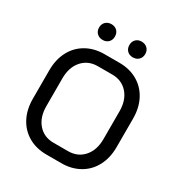

<svg xmlns="http://www.w3.org/2000/svg" viewBox="-205 -1033 1114 1185"><g transform="rotate(30 352.5 -441.0)"><path d="M54 -249V-451Q54 -528 84.5 -586Q115 -644 171 -676Q227 -708 300 -708H406Q479 -708 534.5 -676Q590 -644 620.5 -586Q651 -528 651 -451V-249Q651 -172 620.5 -114Q590 -56 534 -24Q478 8 406 8H299Q226 8 170.5 -24Q115 -56 84.5 -114Q54 -172 54 -249ZM404 -77Q472 -77 514 -124.5Q556 -172 556 -251V-449Q556 -528 514 -575.5Q472 -623 404 -623H301Q233 -623 191 -575.5Q149 -528 149 -449V-251Q149 -172 190.5 -124.5Q232 -77 300 -77ZM188 -834Q188 -859 204 -874.5Q220 -890 245 -890Q270 -890 285.5 -874.5Q301 -859 301 -834Q301 -809 285.5 -793.5Q270 -778 245 -778Q220 -778 204 -793.5Q188 -809 188 -834ZM404 -834Q404 -859 419.5 -874.5Q435 -890 460 -890Q485 -890 501 -874.5Q517 -859 517 -834Q517 -809 501 -793.5Q485 -778 460 -778Q435 -778 419.5 -793.5Q404 -809 404 -834Z"/></g></svg>

Font: Bai Jamjuree Medium
Style: Regular
Weight: 500
Version: Version 1.000; ttfautohint (v1.6)